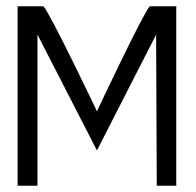

<svg xmlns="http://www.w3.org/2000/svg" viewBox="-20 -595 624 610"><path d="M99 -5V-485L288 -117L476 -485L478 -5H540V-575H456C436 -556 292 -250 292 -250L288 -241L284 -250C284 -250 139 -554 118 -575H36V-5Z"/></svg>

Font: Charger Pro
Style: LitNar
Weight: 300
Designer: Jasper
Foundry: Cannot Into Space Fonts
Version: Version 1.09